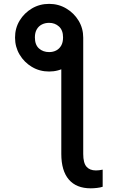

<svg xmlns="http://www.w3.org/2000/svg" viewBox="-20 -781 617 1007"><path d="M301.5 -530.5 416.5 -583.5V26.3Q416.5 73.5 433.6 93.2Q450.6 112.9 483 112.9Q490.4 112.9 499.8 111.9Q509.2 110.8 518.5 108.7V198.5Q505.7 202.8 488.3 204.7Q470.9 206.7 456 206.7Q380.3 206.7 340.9 160.5Q301.5 114.3 301.5 26.3ZM58.9 -583.5Q58.6 -632.5 82.7 -672.6Q106.9 -712.7 147.4 -736.7Q187.9 -760.7 237.6 -760.7Q286.6 -760.7 327.2 -736.7Q367.9 -712.7 392.2 -672.6Q416.5 -632.5 416.5 -583.5Q416.5 -534.8 392.2 -494.5Q367.9 -454.2 327.2 -430Q286.6 -405.9 237.6 -405.9Q187.9 -405.9 147.4 -430Q106.9 -454.2 82.9 -494.5Q58.9 -534.8 58.9 -583.5ZM237.9 -507.8Q258.2 -507.8 274.7 -516.3Q291.2 -524.9 301 -541.9Q310.7 -558.9 310.7 -584.9Q310.7 -622.5 289.4 -641.9Q268.1 -661.2 237.9 -661.2Q216.3 -661.2 199.4 -652.5Q182.5 -643.8 172.8 -627Q163 -610.1 163 -584.9Q163 -546.2 184.3 -527Q205.6 -507.8 237.9 -507.8Z"/></svg>

Font: InterMG Medium
Style: Regular
Weight: 500
Designer: Rasmus Andersson
Foundry: rsms
Version: Version 3.019;December 26, 2023;FontCreator 15.0.0.2955 64-b